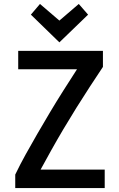

<svg xmlns="http://www.w3.org/2000/svg" viewBox="-20 -950 600 970"><path d="M57 0V-68Q81 -118 109.5 -169.5Q138 -221 169 -274.5Q200 -328 232.5 -382.5Q265 -437 299.5 -491.5Q334 -546 369 -600H72V-693H500V-612Q468 -564 434 -512Q400 -460 366 -405.5Q332 -351 300 -297Q268 -243 239 -191Q210 -139 185 -93H509V0ZM280 -736 136 -876 182 -930 280 -846 378 -930 425 -876Z"/></svg>

Font: Ubuntu Sans Mono Medium
Style: Regular
Weight: 500
Monospace: yes
Designer: Dalton Maag Ltd
Foundry: Dalton Maag Ltd
Version: Version 1.006